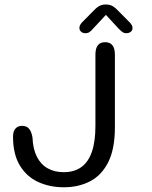

<svg xmlns="http://www.w3.org/2000/svg" viewBox="-20 -802 659 833"><path d="M256.5 10.5Q195.5 10.5 145.5 -12.5Q95.5 -35.5 66 -84.2Q36.5 -133 36.5 -209.5Q36.5 -232 47 -244Q57.5 -256 75.5 -256Q96 -256 106.5 -243Q117 -230 121 -205Q123 -155.5 140 -122Q157 -88.5 186.8 -71.8Q216.5 -55 256 -55Q302 -55 332.5 -76.8Q363 -98.5 378.5 -143Q394 -187.5 394 -256V-565Q394 -619 436 -619Q478.5 -619 478.5 -565V-250.5Q478.5 -156.5 450 -99.2Q421.5 -42 371.5 -15.8Q321.5 10.5 256.5 10.5ZM543 -704.5Q555 -692 555 -681Q555 -670.5 547.5 -664.2Q540 -658 528 -658Q517.5 -658 510 -663.8Q502.5 -669.5 493.5 -679L439.5 -737.5L385 -679Q376 -668.5 368.8 -663.2Q361.5 -658 350.5 -658Q339 -658 331.8 -664.5Q324.5 -671 324.5 -681.5Q324.5 -686.5 327.2 -692.5Q330 -698.5 335.5 -704.5L382.5 -752Q396.5 -767.5 409.2 -775Q422 -782.5 439 -782.5Q456.5 -782.5 469 -775.2Q481.5 -768 496 -752Z"/></svg>

Font: Sono Monospace
Style: Regular
Weight: 400
Designer: Tyler Finck
Foundry: Tyler Finck
Version: Version 2.112